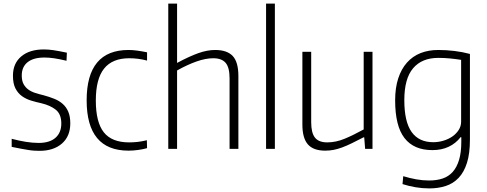

<svg xmlns="http://www.w3.org/2000/svg" viewBox="-20 -828 2710 1068"><path d="M200 11Q185 11 169.5 10Q154 9 136 6Q118 3 96 -1Q74 -5 45 -11V-56Q86 -45 124 -39Q162 -33 195 -33Q256 -33 288.5 -61.5Q321 -90 321 -141Q321 -193 290.5 -217.5Q260 -242 209 -254Q181 -260 153 -268.5Q125 -277 102.5 -293Q80 -309 66 -336Q52 -363 52 -407Q52 -475 98 -514Q144 -553 224 -553Q237 -553 249.5 -552Q262 -551 276.5 -549Q291 -547 309 -543.5Q327 -540 352 -535L350 -490Q308 -500 280 -504Q252 -508 227 -508Q166 -508 133.5 -482Q101 -456 101 -408Q101 -379 111 -360.5Q121 -342 137.5 -330Q154 -318 176 -311Q198 -304 223 -298Q256 -289 283 -278Q310 -267 329.5 -249.5Q349 -232 360 -206Q371 -180 371 -142Q371 -70 324.5 -29.5Q278 11 200 11Z M695 10Q462 10 462 -270Q462 -550 695 -550Q717 -550 743 -546.5Q769 -543 798 -537V-491Q750 -504 699 -504Q605 -504 559 -446.5Q513 -389 513 -269Q513 -148 557.5 -92Q602 -36 698 -36Q721 -36 744.5 -38.5Q768 -41 797 -48L798 -4Q778 2 749.5 6Q721 10 695 10Z M916 -808H965V-478Q1034 -515 1083.5 -532.5Q1133 -550 1177 -550Q1243 -550 1274.5 -516.5Q1306 -483 1306 -405V0H1257V-392Q1257 -453 1235 -478.5Q1213 -504 1166 -504Q1124 -504 1073 -486Q1022 -468 965 -436V0H916Z M1460 -808H1509V0H1460Z M1789 10Q1723 10 1692.5 -25Q1662 -60 1662 -135V-540H1711V-148Q1711 -89 1732 -62.5Q1753 -36 1800 -36Q1848 -36 1896.5 -56Q1945 -76 2003 -108V-540H2052V0H2011L2006 -64H2002Q1965 -45 1936.5 -31Q1908 -17 1883.5 -8Q1859 1 1836.5 5.5Q1814 10 1789 10Z M2368 220Q2329 220 2291 213.5Q2253 207 2219 196L2223 152Q2259 163 2295 169.5Q2331 176 2367 176Q2409 176 2442 165Q2475 154 2498 128.5Q2521 103 2533.5 61.5Q2546 20 2546 -40V-65H2542Q2515 -30 2475.5 -11.5Q2436 7 2385 7Q2282 7 2230 -60Q2178 -127 2178 -270Q2178 -339 2195 -391.5Q2212 -444 2243.5 -479.5Q2275 -515 2319 -532.5Q2363 -550 2418 -550Q2463 -550 2508 -544.5Q2553 -539 2594 -528V-52Q2594 26 2577.5 78Q2561 130 2531 161.5Q2501 193 2459.5 206.5Q2418 220 2368 220ZM2390 -37Q2419 -37 2447 -45.5Q2475 -54 2496.5 -69Q2518 -84 2531.5 -105Q2545 -126 2545 -151V-495Q2513 -500 2482 -503Q2451 -506 2418 -506Q2327 -506 2278 -448.5Q2229 -391 2229 -271Q2229 -151 2269.5 -94Q2310 -37 2390 -37Z"/></svg>

Font: Encode Sans Narrow
Style: ExtraLight
Weight: 200
Designer: Pablo Impallari, Andres Torresi
Foundry: Pablo Impallari, Andres Torresi
Version: Version 1.000; ttfautohint (v1.00) -l 8 -r 50 -G 200 -x 14 -